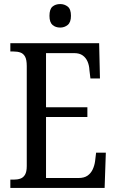

<svg xmlns="http://www.w3.org/2000/svg" viewBox="-20 -927 576 947"><path d="M31 0V-41H47Q66 -41 80.5 -46Q95 -51 103.5 -65.5Q112 -80 112 -108V-601Q112 -633 103.5 -648Q95 -663 80.5 -668Q66 -673 47 -673H31V-714H469L473 -540H426L421 -582Q420 -604 412 -623Q404 -642 388 -653.5Q372 -665 346 -665H207V-398H411V-350H207V-49H367Q395 -49 411.5 -60.5Q428 -72 437 -91Q446 -110 449 -132L454 -174H502L496 0ZM277 -791Q254 -791 239 -804Q224 -817 224 -849Q224 -882 239 -894.5Q254 -907 277 -907Q298 -907 314 -894.5Q330 -882 330 -849Q330 -817 314 -804Q298 -791 277 -791Z"/></svg>

Font: Noto Serif Khmer Condensed
Style: Regular
Weight: 400
Width: 3
Designer: Danh Hong and the Monotype Design Team
Foundry: Monotype Imaging Inc.
Version: Version 2.004